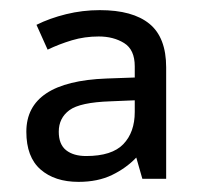

<svg xmlns="http://www.w3.org/2000/svg" viewBox="-20 -742 397 379"><path d="M177 -722Q242 -722 275 -695Q308 -668 308 -609V-389H261L249 -431Q229 -410 201 -396.5Q173 -383 135 -383Q88 -383 60 -407.5Q32 -432 32 -482Q32 -581 190 -587L246 -589V-611Q246 -644 225 -657Q204 -670 175 -670Q147 -670 122 -662.5Q97 -655 74 -644L52 -693Q78 -706 110.5 -714Q143 -722 177 -722ZM198 -542Q138 -540 117 -524.5Q96 -509 96 -482Q96 -457 110.5 -445.5Q125 -434 150 -434Q201 -434 223.5 -457.5Q246 -481 246 -521V-544Z"/></svg>

Font: Noto Sans Old South Arabian
Style: Regular
Weight: 400
Designer: Monotype Design Team
Foundry: Monotype Imaging Inc.
Version: Version 2.001; ttfautohint (v1.8.4.7-5d5b)